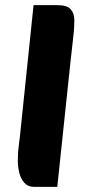

<svg xmlns="http://www.w3.org/2000/svg" viewBox="-20 -716 329 744"><path d="M111 8Q88 8 74 -8Q60 -24 54.5 -47.5Q49 -71 49 -94Q49 -127 53.5 -158.5Q58 -190 62 -234L110 -696H204Q239 -696 253.5 -680.5Q268 -665 268 -638Q268 -614 266 -592.5Q264 -571 260.5 -542Q257 -513 252 -466L202 8Z"/></svg>

Font: Alkatra
Style: Regular
Weight: 400
Designer: Suman Bhandary
Version: Version 1.100;gftools[0.9.22]